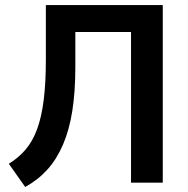

<svg xmlns="http://www.w3.org/2000/svg" viewBox="-20 -725 745 762"><path d="M80 17 15 -75Q54 -99 82 -132Q110 -165 127.5 -213Q145 -261 153.5 -328.5Q162 -396 162 -488V-705H626V0H500V-598H279V-459Q279 -361 267 -285Q255 -209 230 -151Q205 -93 168 -52Q131 -11 80 17Z"/></svg>

Font: Nunito Sans 10pt SemiCondensed
Style: Bold
Weight: 700
Width: 4
Designer: Vernon Adams
Foundry: Vernon Adams
Version: Version 3.101;gftools[0.9.27]